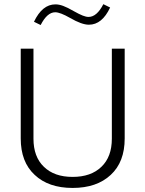

<svg xmlns="http://www.w3.org/2000/svg" viewBox="-20 -902 702 927"><path d="M176.3 -781.2C197.3 -822.3 220.7 -842.8 246.6 -842.8C262.7 -842.8 286.6 -833.5 318.4 -815.4C356 -793.5 386.2 -782.7 409.2 -782.7C451.7 -782.7 485.8 -810.5 511.7 -865.7L479 -881.8C458 -840.8 434.1 -820.3 407.7 -820.3C391.6 -820.3 372.1 -828.1 336.4 -848.1C294.9 -872.1 270.5 -880.9 247.6 -880.9C205.1 -880.9 170.9 -853 144 -796.9ZM520 -232.4C520 -174.3 503.4 -128.9 469.7 -96.7C436 -64 389.6 -47.9 330.6 -47.9C271.5 -47.9 225.6 -64 191.9 -96.7C158.2 -128.9 141.6 -174.3 141.6 -232.4V-667H80.1V-233.4C80.1 -157.7 102.5 -99.1 147.5 -57.6C191.9 -15.6 252.9 5.4 330.6 5.4C408.2 5.4 469.7 -15.6 514.6 -57.6C559.6 -99.1 582 -157.7 582 -233.4V-667H520Z"/></svg>

Font: Estedad Light
Style: Regular
Weight: 300
Designer: Amin Abedi
Version: Version 7.3